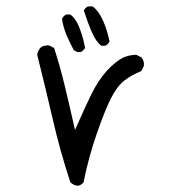

<svg xmlns="http://www.w3.org/2000/svg" viewBox="-20 -592 540 605"><path d="M243.2 -17.1Q258.8 -95.7 285.6 -172.9Q312.5 -250 331.5 -285.6Q346.2 -314 362.8 -330.1L372.6 -338.9Q393.1 -354.5 425.3 -368.2L433.1 -383.8Q433.6 -385.7 433.6 -389.9Q433.6 -394 431.9 -399.9Q430.2 -405.8 425.8 -411.1L409.2 -419.4Q384.8 -418.9 365.7 -409.2Q343.3 -397.5 316.4 -368.7Q289.6 -339.4 267.3 -293.7Q245.1 -248 225.6 -203.1L216.3 -182.6Q197.8 -265.1 183.3 -324.7Q168.9 -384.3 150.4 -440.9L134.8 -448.7Q132.8 -449.2 129.9 -449.2Q127 -449.2 123 -448.2Q113.8 -447.3 106.9 -440.9Q99.1 -431.6 97.2 -419.4Q122.6 -318.4 146 -217.3Q168.9 -117.2 201.7 -17.6Q213.9 -6.8 223.9 -6.8Q233.9 -6.8 243.2 -17.1ZM189 -546.4Q180.2 -542 175.3 -533.2Q179.2 -505.9 189.5 -481.9Q199.7 -458 212.4 -434.1L222.7 -428.2H234.9Q243.7 -432.6 248 -441.4Q240.7 -480 228.5 -508.8Q217.3 -535.6 201.2 -546.4ZM257.3 -571.8Q248.5 -567.4 244.1 -559.1Q257.3 -518.1 270.5 -488.3Q282.7 -460.4 299.3 -447.8H312Q316.4 -450.2 319.8 -453.6L325.2 -460.9Q313 -519.5 290.5 -552.2Q280.8 -565.9 271.5 -571.8Z"/></svg>

Font: Bakudai
Style: ExtraLight
Weight: 200
Version: Version 1.48